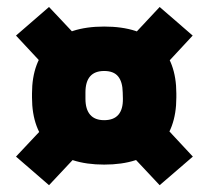

<svg xmlns="http://www.w3.org/2000/svg" viewBox="-20 -586 613 564"><path d="M286 -102.5Q182 -102.5 128 -153.8Q74 -205 74 -299.5V-311.5Q74 -405.5 128 -456.8Q182 -508 286 -508Q390.5 -508 444.2 -456.8Q498 -405.5 498 -311.5V-299.5Q498 -205 444.2 -153.8Q390.5 -102.5 286 -102.5ZM286 -233Q314 -233 327.8 -249Q341.5 -265 341 -296L340.5 -314.5Q340 -345.5 327 -361.5Q314 -377.5 286 -377.5Q258.5 -377.5 244.8 -361.8Q231 -346 231 -314.5V-296Q231 -265 244.8 -249Q258.5 -233 286 -233ZM438 -242.5 546.5 -126 449 -42 342.5 -155.5ZM230.5 -155.5 124 -42 27 -126 137.5 -243.5ZM128.5 -372.5 27 -481.5 124 -565.5 228 -455ZM342.5 -451.5 449 -565.5 546 -481.5 436 -363Z"/></svg>

Font: Anek Bangla Medium ExtraBold
Style: Regular
Weight: 800
Version: Version 1.003